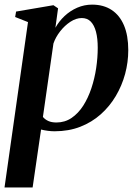

<svg xmlns="http://www.w3.org/2000/svg" viewBox="-24 -557 599 830"><path d="M-4.5 253.5 97 -461.5 41.5 -483.5 45.5 -507 207 -534.5 227 -521 215.5 -437Q231 -465 255.2 -487.8Q279.5 -510.5 310 -523.8Q340.5 -537 374 -537Q423.5 -537 458.5 -514Q493.5 -491 512 -447.2Q530.5 -403.5 530.5 -340.5Q530.5 -288 516.8 -237.2Q503 -186.5 476.5 -141.8Q450 -97 411.5 -62.8Q373 -28.5 323 -9Q273 10.5 212 10.5Q198 10.5 182.8 8.5Q167.5 6.5 153.5 3L117 253.5ZM161.5 -51.5Q170.5 -40.5 184.8 -34Q199 -27.5 220 -27.5Q256.5 -27.5 285.5 -47.2Q314.5 -67 335.8 -100.2Q357 -133.5 371 -175.5Q385 -217.5 391.8 -262.8Q398.5 -308 398.5 -350.5Q398.5 -391 391 -419.5Q383.5 -448 368.5 -463.5Q353.5 -479 329.5 -479Q305 -479 280.2 -462.8Q255.5 -446.5 236 -421.5Q216.5 -396.5 207 -369Z"/></svg>

Font: Merriweather 96pt SemiBold
Style: Italic
Weight: 600
Italic angle: -7.8°
Version: Version 2.101